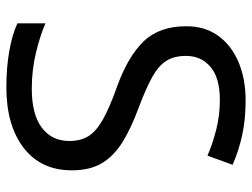

<svg xmlns="http://www.w3.org/2000/svg" viewBox="-112 -652 774 589"><g transform="rotate(90 274.5 -357.0)"><path d="M502 -191Q502 -96 433 -43Q364 10 247 10Q187 10 136 1Q85 -8 51 -24V-110Q87 -94 140.5 -81Q194 -68 251 -68Q331 -68 371.5 -99Q412 -130 412 -183Q412 -218 397 -242Q382 -266 345.5 -286.5Q309 -307 244 -330Q153 -363 106.5 -411Q60 -459 60 -542Q60 -599 89 -639.5Q118 -680 169.5 -702Q221 -724 288 -724Q347 -724 396 -713Q445 -702 485 -684L457 -607Q420 -623 376.5 -634Q333 -645 286 -645Q219 -645 185 -616.5Q151 -588 151 -541Q151 -505 166 -481Q181 -457 215 -438Q249 -419 307 -397Q370 -374 413.5 -347.5Q457 -321 479.5 -284Q502 -247 502 -191Z"/></g></svg>

Font: Noto Sans Gothic
Style: Regular
Weight: 400
Designer: Monotype Design Team
Foundry: Monotype Imaging Inc.
Version: Version 2.001; ttfautohint (v1.8.4.7-5d5b)